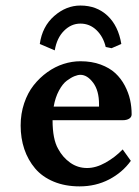

<svg xmlns="http://www.w3.org/2000/svg" viewBox="-20 -660 499 690"><path d="M380.9 -486.8 359.9 -491.2Q351.1 -528.3 326.7 -551.8Q302.2 -575.2 269 -575.2Q235.8 -575.2 210 -549.3Q184.1 -523.4 176.8 -479L123 -502Q131.8 -564.9 174.8 -602.5Q217.8 -640.1 269 -640.1Q327.6 -640.1 366.5 -603.5Q405.3 -566.9 416 -502ZM172.9 -276.9H335.9V-285.2Q335.9 -334.5 314.7 -362.8Q293.5 -391.1 269 -391.1Q259.8 -391.1 247.6 -386.2Q235.4 -381.3 220.2 -370.1Q205.1 -358.9 191.9 -334.5Q178.7 -310.1 172.9 -276.9ZM420.9 -123 450.2 -82Q419.9 -40 372.1 -15.1Q324.2 9.8 266.1 9.8Q213.9 9.8 172.9 -7.3Q131.8 -24.4 106.2 -54.7Q80.6 -85 67.4 -124Q54.2 -163.1 54.2 -209Q54.2 -251.5 66.9 -289.1Q79.6 -326.7 101.1 -353.8Q122.6 -380.9 150.1 -400.6Q177.7 -420.4 208.3 -430.2Q238.8 -439.9 269 -439.9Q309.6 -439.9 341.8 -428Q374 -416 394.5 -397Q415 -377.9 428.5 -352.3Q441.9 -326.7 447.5 -301.3Q453.1 -275.9 453.1 -249Q453.1 -239.3 444.3 -233.6Q435.5 -228 420.9 -228H168.9Q168.9 -159.7 189 -125Q205.1 -94.7 232.2 -75.4Q259.3 -56.2 293 -56.2Q324.7 -56.2 359.1 -75.4Q393.6 -94.7 420.9 -123Z"/></svg>

Font: Linear Smooth
Style: Bold
Weight: 700
Designer: Philipp H. Poll, Flanker
Foundry: Philipp H. Poll, reworked by Flanker
Version: Version 1.061 | FøM Fix